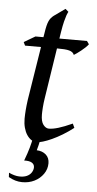

<svg xmlns="http://www.w3.org/2000/svg" viewBox="-55 -608 425 843"><g transform="rotate(5 157.5 -186.5)"><path d="M283.2 -57.1Q259.3 -38.6 235.4 -24.2Q211.4 -9.8 189.9 0Q168.5 9.8 151.1 14.9Q133.8 20 123 20Q110.8 20 99.9 12.7Q88.9 5.4 80.3 -7.6Q71.8 -20.5 66.9 -38.6Q62 -56.6 62 -78.1Q62 -87.4 62.5 -96.7Q63 -106 63.7 -116Q64.5 -126 65.7 -137.2Q66.9 -148.4 68.8 -162.1L106.4 -397.9H36.1L28.8 -413.1L78.1 -441.9H113.3L116.2 -459Q119.1 -479 122.3 -492.2Q125.5 -505.4 129.6 -514.2Q133.8 -522.9 138.7 -528.6Q143.6 -534.2 149.9 -539.1L199.2 -574.2L212.9 -562Q212.9 -562 210.9 -559.1Q209 -556.2 205.6 -546.4Q202.1 -536.6 197.5 -518.6Q192.9 -500.5 188 -470.2L183.6 -441.9H305.2L314.9 -428.2Q310.1 -421.4 301.5 -413.3Q293 -405.3 283.7 -397.9Q274.4 -390.6 265.9 -384.5Q257.3 -378.4 252.9 -376Q250 -382.8 244.9 -387Q239.7 -391.1 231 -393.6Q222.2 -396 209.2 -397Q196.3 -397.9 178.2 -397.9H176.8L142.1 -173.8Q140.6 -164.6 139.4 -154.1Q138.2 -143.6 137.5 -134Q136.7 -124.5 136.5 -116.2Q136.2 -107.9 136.2 -103Q136.2 -72.8 147.2 -58.3Q158.2 -43.9 171.9 -43.9Q189 -43.9 213.6 -51.3Q238.3 -58.6 274.9 -75.2L283.2 -57.1ZM183.6 107.9Q183.6 133.8 168.5 155.3Q153.3 176.8 129.2 188.7Q105 200.7 75 200.4Q44.9 200.2 15.6 183.1L14.6 164.1Q40 175.8 60.1 176.5Q80.1 177.2 93.8 171.1Q107.4 165 114.5 153.8Q121.6 142.6 121.6 130.9Q121.6 118.2 110.4 111.1Q99.1 104 76.2 105Q83 86.9 87.6 73Q92.3 59.1 95.7 46.9Q99.1 34.7 101.8 23.2Q104.5 11.7 107.4 -2L140.6 -1Q136.7 19 133.8 31Q130.9 43 127.4 55.2Q152.3 56.2 168 70.1Q183.6 84 183.6 107.9Z"/></g></svg>

Font: GentiumAlt
Style: Italic
Weight: 400
Italic angle: -7°
Designer: J. Victor Gaultney
Version: Version 1.02; 2005; OFL release